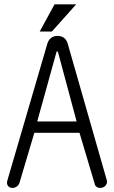

<svg xmlns="http://www.w3.org/2000/svg" viewBox="-20 -872 540 909"><path d="M340.8 -851.6H238.3L168 -722.7H225.6ZM156.2 -296.9 248 -627.9H253.9L342.8 -296.9ZM202.1 -658.2 14.6 -16.6Q10.7 -2 17.6 7.8Q23.4 15.6 35.2 17.6Q46.9 18.6 56.6 12.7Q68.4 5.9 72.3 -6.8L142.6 -243.2H356.4L427.7 -3.9Q429.7 8.8 440.4 14.6Q451.2 19.5 462.9 16.6Q475.6 13.7 481.4 3.9Q489.3 -5.9 485.4 -19.5L301.8 -661.1Q296.9 -682.6 282.2 -693.4Q269.5 -702.1 252.9 -702.1Q234.4 -702.1 221.7 -692.4Q207 -680.7 202.1 -658.2Z"/></svg>

Font: GulimChe
Style: Regular
Weight: 400
Monospace: yes
Version: Version 2.21